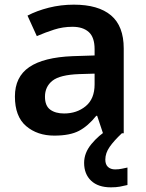

<svg xmlns="http://www.w3.org/2000/svg" viewBox="-20 -572 628 824"><path d="M297 -552Q402 -552 456.5 -506Q511 -460 511 -364V0H422L397 -75H393Q358 -31 319 -10.5Q280 10 213 10Q140 10 92 -31Q44 -72 44 -158Q44 -242 105.5 -284Q167 -326 292 -331L386 -334V-361Q386 -412 361 -434.5Q336 -457 291 -457Q250 -457 212.5 -445Q175 -433 138 -417L98 -505Q138 -526 189.5 -539Q241 -552 297 -552ZM320 -254Q237 -251 205 -225.5Q173 -200 173 -157Q173 -118 195.5 -101.5Q218 -85 255 -85Q310 -85 348 -116.5Q386 -148 386 -210V-256ZM432 113Q432 134 443.5 144.5Q455 155 474 155Q490 155 503.5 152Q517 149 527 147V222Q511 226 494.5 229Q478 232 456 232Q401 232 371 203.5Q341 175 341 127Q341 84 372.5 46Q404 8 444 -16L503 0Q469 32 450.5 58.5Q432 85 432 113Z"/></svg>

Font: Noto Sans Malayalam SemiBold
Style: Regular
Weight: 600
Designer: Jelle Bosma - Monotype Design Team
Foundry: Monotype Imaging Inc.
Version: Version 2.104; ttfautohint (v1.8.4.7-5d5b)